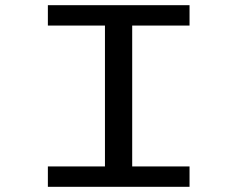

<svg xmlns="http://www.w3.org/2000/svg" viewBox="-20 -720 915 740"><path d="M164.5 0V-78.5H384.5V-621.5H164.5V-700H710.5V-621.5H489.5V-78.5H710.5V0Z"/></svg>

Font: Trispace SemiExpanded
Style: Regular
Weight: 400
Width: 6
Designer: Tyler Finck
Foundry: Etcetera Type Company
Version: Version 1.210; ttfautohint (v1.8.3)